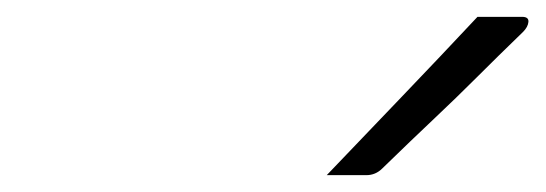

<svg xmlns="http://www.w3.org/2000/svg" viewBox="-20 -855 648 228"><path d="M547 -835H600Q608 -835 607.5 -829Q607 -823 601 -817Q570 -787 546 -763Q522 -739 496 -714.5Q470 -690 434 -655Q426 -647 415 -647H368Q411 -692 457 -740Q503 -788 547 -835Z"/></svg>

Font: Recursive Sn Lnr St Lt
Style: Italic
Weight: 300
Italic angle: -15°
Version: Version 1.079;hotconv 1.0.112;makeotfexe 2.5.65598; ttfautoh